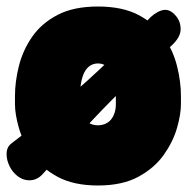

<svg xmlns="http://www.w3.org/2000/svg" viewBox="-36 -545 586 590"><path d="M9 -12Q-3 -24 -10 -42Q-17 -60 -15.5 -77.5Q-14 -95 0 -105Q83 -168 161 -234.5Q239 -301 305 -365Q371 -429 417 -482Q437 -505 459 -512.5Q481 -520 499 -502L502 -499Q520 -480 519 -453Q518 -426 481 -396Q404 -333 340 -270Q276 -207 217 -142.5Q158 -78 95 -10Q78 9 54.5 9Q31 9 12 -9ZM520 -225Q520 -194 508 -152Q496 -110 467.5 -69.5Q439 -29 389.5 -2Q340 25 265 25Q190 25 140.5 -2Q91 -29 62.5 -69.5Q34 -110 22 -152Q10 -194 10 -225V-250Q10 -294 22 -342Q34 -390 62.5 -431.5Q91 -473 140.5 -499Q190 -525 265 -525Q340 -525 389.5 -499Q439 -473 467.5 -431.5Q496 -390 508 -342Q520 -294 520 -250ZM320 -250Q320 -274 316.5 -292.5Q313 -311 306 -324Q299 -337 288.5 -343.5Q278 -350 265 -350Q252 -350 241.5 -343.5Q231 -337 224 -324Q217 -311 213.5 -292.5Q210 -274 210 -250V-225Q210 -210 214 -198Q218 -186 225 -177.5Q232 -169 242.5 -164.5Q253 -160 265 -160Q277 -160 287.5 -164.5Q298 -169 305 -177.5Q312 -186 316 -198Q320 -210 320 -225Z"/></svg>

Font: Winky Sans Black
Style: Regular
Weight: 900
Designer: Simon Atzbach
Foundry: typofactur
Version: Version 1.205